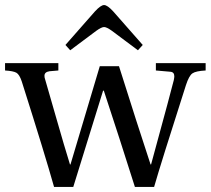

<svg xmlns="http://www.w3.org/2000/svg" viewBox="-22 -740 834 760"><path d="M-2 -461V-490H209V-461L174 -458Q154 -455 154 -440Q154 -433 156 -428Q165 -398 199.5 -277Q234 -156 255 -89H257L373 -478H449Q524 -240 574 -89H576Q659 -393 666 -423Q668 -433 668 -438Q668 -455 652 -456L595 -461V-490H792V-461Q753 -459 739.5 -449.5Q726 -440 714 -403Q614 -91 588 0H512Q452 -190 389 -381H386L268 0H192Q157 -125 64 -418Q55 -445 43 -452Q31 -459 -2 -461ZM237 -562 354 -695Q377 -720 390 -720Q403 -720 426 -695L543 -562L524 -541L421 -618Q400 -633 390 -633Q380 -633 359 -618L256 -541Z"/></svg>

Font: Heuristica
Style: Regular
Weight: 400
Version: Version 1.0.1 ; ttfautohint (v1.4.1)